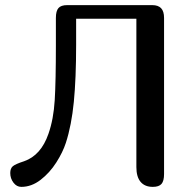

<svg xmlns="http://www.w3.org/2000/svg" viewBox="-20 -729 760 749"><path d="M620 -659V-50Q620 -23 610 -11.5Q600 0 576 0Q545 0 528.5 -19.5Q512 -39 512 -77V-656H277V-555Q277 -423 268 -331.5Q259 -240 237 -172Q225 -135 199.5 -95Q174 -55 138.5 -27.5Q103 0 63 0Q45 0 32.5 -16.5Q20 -33 20 -54Q20 -72 30 -80.5Q40 -89 74 -100Q140 -123 169 -207Q189 -264 193.5 -338.5Q198 -413 198 -552V-659Q198 -686 208 -697.5Q218 -709 242 -709H574Q597 -709 608.5 -697Q620 -685 620 -659Z"/></svg>

Font: Marmelad for Arash.Academy
Style: Regular
Weight: 400
Designer: Manvel Shmavonyan
Foundry: Cyreal
Version: Version 1.110;Glyphs 3.2 (3202)